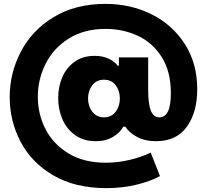

<svg xmlns="http://www.w3.org/2000/svg" viewBox="-20 -780 1067 990"><path d="M30 -279Q30 -403 87.5 -513.5Q145 -624 257 -692Q369 -760 524 -760Q653 -760 761 -706.5Q869 -653 933 -553Q997 -453 997 -320Q997 -201 943.5 -126.5Q890 -52 785 -52Q727 -52 686.5 -74Q646 -96 626 -127H616Q599 -96 562.5 -74Q526 -52 473 -52Q411 -52 367 -83.5Q323 -115 301.5 -166Q280 -217 280 -275Q280 -332 301 -381.5Q322 -431 364.5 -461.5Q407 -492 468 -492Q511 -492 541.5 -477Q572 -462 587 -441H593V-484H744V-318Q744 -243 758 -209Q772 -175 802 -175Q861 -175 861 -299Q861 -412 813.5 -486.5Q766 -561 689.5 -596Q613 -631 524 -631Q414 -631 335 -581.5Q256 -532 215.5 -451.5Q175 -371 175 -281Q175 -192 214.5 -114.5Q254 -37 333 11Q412 59 525 59Q589 59 650.5 44Q712 29 757 7L805 128Q758 154 685.5 172Q613 190 528 190Q367 190 254.5 124Q142 58 86 -49.5Q30 -157 30 -279ZM598 -272Q598 -312 576.5 -340.5Q555 -369 516 -369Q478 -369 456 -340.5Q434 -312 434 -272Q434 -233 456 -204Q478 -175 516 -175Q555 -175 576.5 -204Q598 -233 598 -272Z"/></svg>

Font: Be Vietnam Black
Style: Regular
Weight: 900
Designer: Lam Bao; Tony Le; Vietanh Nguyen
Foundry: Yellow Type Foundry
Version: Version 5.000